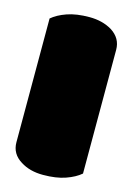

<svg xmlns="http://www.w3.org/2000/svg" viewBox="-103 -693 522 756"><g transform="rotate(15 158.0 -315.5)"><path d="M300.8 -541.5Q300.8 -588.4 258.8 -615.2Q219.7 -638.7 166.5 -638.7Q113.3 -638.7 75.7 -625.5Q38.1 -612.3 15.6 -592.8V-88.4Q15.6 -41 58.1 -15.1Q95.7 8.8 149.4 8.8Q203.1 8.8 240.7 -4.4Q278.3 -17.6 300.8 -37.1Z"/></g></svg>

Font: Friends & Family
Style: Regular
Weight: 400
Designer: Sarang Kulkarni, Maithili Shingre, Noopur Datye
Foundry: Ek Type
Version: Version 1.000;hotconv 1.0.117;makeotfexe 2.5.65602